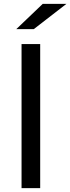

<svg xmlns="http://www.w3.org/2000/svg" viewBox="-20 -969 362 989"><path d="M91 -742H187V0H91ZM200 -949H322L154 -819H64Z"/></svg>

Font: APTA Sans Medium
Style: Bold
Weight: 500
Version: Version 7.200